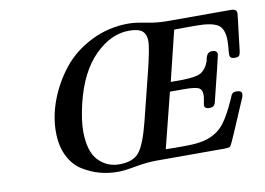

<svg xmlns="http://www.w3.org/2000/svg" viewBox="-78 -829 1344 972"><g transform="rotate(-10 594.5 -343.0)"><path d="M179.2 -231Q179.2 -312 210.7 -395Q242.2 -478 298.6 -548.6Q355 -619.1 444.1 -663.6Q533.2 -708 636.2 -708Q669.4 -708 724.1 -697Q778.8 -686 831.1 -686H1160.2Q1189 -686 1189 -663.1Q1189 -660.2 1185.1 -627.7Q1181.2 -595.2 1175.5 -547.6Q1169.9 -500 1167 -475.1Q1165 -458 1159.9 -450.9Q1154.8 -443.8 1138.2 -443.8H1137.2Q1122.1 -443.8 1116.5 -449.5Q1110.8 -455.1 1110.8 -467.8Q1110.8 -473.6 1113 -495.8Q1115.2 -518.1 1115.2 -535.2Q1115.2 -598.1 1083 -618.2Q1050.8 -638.2 973.1 -638.2H908.2Q867.2 -638.2 858.9 -637.2L795.9 -379.9H858.9Q933.1 -381.8 955.1 -397.9Q973.1 -411.1 983.2 -429.7Q993.2 -448.2 995.1 -462.2Q997.1 -476.1 1005.1 -486.6Q1013.2 -497.1 1028.8 -497.1Q1054.7 -497.1 1055.2 -476.1Q1055.2 -470.2 997.1 -237.8Q991.2 -215.8 967.8 -215.8Q940.9 -215.8 940.9 -233.9Q940.9 -238.8 944.6 -256.8Q948.2 -274.9 948.2 -287.1Q948.2 -316.9 927 -324.5Q905.8 -332 856.9 -332H783.2L711.9 -48.8Q725.1 -47.9 751 -47.9H814.9Q893.1 -47.9 939.5 -66.9Q985.8 -85.9 1015.4 -124.5Q1044.9 -163.1 1080.1 -242.2Q1081.1 -244.1 1084.5 -252.7Q1087.9 -261.2 1088.9 -262.7Q1089.8 -264.2 1094 -268.6Q1098.1 -272.9 1103 -273.9Q1107.9 -274.9 1115.2 -274.9Q1142.1 -274.9 1142.1 -256.8Q1142.1 -247.1 1138.2 -238.8Q1043 -13.7 1037.1 -7.8Q1035.2 -4.9 1030.8 -2.9Q1023.9 0 1006.8 0H655.8Q606.9 0 546.9 11Q486.8 22 454.1 22Q406.2 22 361.6 10Q316.9 -2 273.9 -28.6Q231 -55.2 205.1 -107.2Q179.2 -159.2 179.2 -231ZM315.9 -209Q316.9 -105 360.8 -59.6Q404.8 -14.2 467.8 -14.2Q538.6 -14.2 569.8 -52.5Q601.1 -90.8 629.9 -205.1L694.8 -464.8Q719.7 -567.9 720.2 -603Q720.2 -637.2 701.2 -654.5Q682.1 -671.9 631.8 -671.9Q539.1 -671.9 456.5 -589.8Q374 -507.8 335.9 -352.1Q315.9 -267.1 315.9 -209Z"/></g></svg>

Font: CMU Serif
Style: BoldItalic
Weight: 700
Italic angle: -14.04°
Version: Version 0.7.0